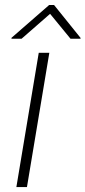

<svg xmlns="http://www.w3.org/2000/svg" viewBox="-20 -760 347 780"><path d="M46.5 0 137.4 -545.5H180.4L89.5 0ZM67.6 -602.6 183.5 -703.8 266.5 -602.6H307.3L307.1 -606.2L199.6 -739.7H179.7L26.5 -606.2L26.8 -602.6Z"/></svg>

Font: Inter UI Extra Light
Style: Italic
Weight: 200
Italic angle: -9.39999°
Designer: Rasmus Andersson
Foundry: rsms
Version: 3.2;8d6f07862